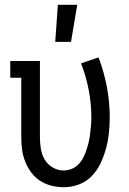

<svg xmlns="http://www.w3.org/2000/svg" viewBox="-20 -775 540 803"><path d="M246 8Q220 8 194.5 1.5Q169 -5 147.5 -19Q126 -33 110.5 -54Q95 -75 85.5 -99Q76 -123 72.5 -148.5Q69 -174 69 -200V-450H23V-520H147V-200Q147 -176 151 -152Q155 -128 167 -107.5Q179 -87 200.5 -74.5Q222 -62 245 -62Q263 -62 279.5 -68.5Q296 -75 308 -87.5Q320 -100 328 -115.5Q336 -131 341.5 -147.5Q347 -164 351 -181Q355 -198 357 -215Q359 -232 360.5 -249.5Q362 -267 362 -285Q362 -342 351 -399Q340 -456 319 -510L392 -535Q415 -475 427 -411.5Q439 -348 439 -284Q439 -252 435.5 -219Q432 -186 423.5 -154.5Q415 -123 401 -93Q387 -63 364 -39Q341 -15 310 -3.5Q279 8 246 8ZM211 -600 222 -755H303L277 -600Z"/></svg>

Font: Iosevka Curly Slab
Style: Regular
Weight: 400
Monospace: yes
Designer: Belleve Invis
Foundry: Belleve Invis
Version: Version 22.1.2; ttfautohint (v1.8.4)